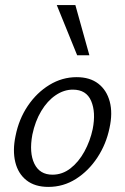

<svg xmlns="http://www.w3.org/2000/svg" viewBox="-20 -726 491 754"><path d="M170 8Q117 8 84 -18Q51 -44 40 -89.5Q29 -135 41 -192Q54 -258 89 -310Q124 -362 174 -392.5Q224 -423 281 -423Q333 -423 366 -397.5Q399 -372 411 -327Q423 -282 410 -223Q397 -160 362.5 -107.5Q328 -55 278.5 -23.5Q229 8 170 8ZM186 -40Q225 -40 257 -65Q289 -90 311.5 -131Q334 -172 344 -219Q357 -285 338 -329.5Q319 -374 266 -374Q231 -374 198.5 -352Q166 -330 142 -290Q118 -250 107 -197Q94 -126 115 -83Q136 -40 186 -40ZM283 -509 203 -706H276L331 -509Z"/></svg>

Font: Ysabeau Office
Style: Italic
Weight: 400
Italic angle: -12°
Designer: Christian Thalmann (Catharsis Fonts)
Version: Version 2.001;gftools[0.9.30]; featfreeze: tnum,lnum,ss02